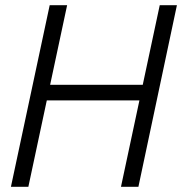

<svg xmlns="http://www.w3.org/2000/svg" viewBox="-20 -718 700 738"><path d="M445 0 594 -698H660L512 0ZM22 0 171 -698H238L89 0ZM147 -332 160 -392H541L528 -332Z"/></svg>

Font: Azeret Mono Thin ExtraLight
Style: Italic
Weight: 250
Italic angle: -12°
Version: Version 1.002